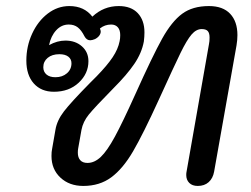

<svg xmlns="http://www.w3.org/2000/svg" viewBox="-20 -604 830 634"><path d="M150 -89Q150 -103 152 -112L163 -175Q168 -206 191 -236Q214 -266 278 -331L299 -352Q334 -388 352 -415Q370 -442 375 -468Q377 -477 377 -488Q377 -505 369 -514Q361 -523 347 -523Q326 -523 310 -510L312 -504Q314 -497 309.5 -489Q305 -481 294 -475Q284 -471 278 -471Q266 -471 259 -484Q249 -504 237 -513.5Q225 -523 207 -523Q183 -523 165.5 -504Q148 -485 142 -455Q169 -470 196 -470Q229 -470 250.5 -451Q272 -432 272 -402Q272 -361 240 -331Q208 -301 158 -301Q116 -301 91.5 -328.5Q67 -356 67 -404Q67 -451 86 -492.5Q105 -534 137.5 -559Q170 -584 209 -584Q258 -584 285 -549Q322 -584 372 -584Q413 -584 435 -560.5Q457 -537 457 -497Q457 -483 455 -467Q448 -429 423.5 -393Q399 -357 355 -313Q293 -250 273.5 -226Q254 -202 249 -175L238 -113Q237 -108 237 -100Q237 -84 245 -75Q253 -66 269 -66Q292 -66 313 -86Q334 -106 359.5 -153Q385 -200 426 -291Q484 -420 515.5 -476.5Q547 -533 581.5 -558.5Q616 -584 670 -584Q716 -584 740 -558.5Q764 -533 764 -488Q764 -472 761 -454L687 -37Q683 -15 669 -2.5Q655 10 633 10Q615 10 605 0Q595 -10 595 -26Q595 -33 596 -37L670 -458Q672 -467 672 -480Q672 -495 666 -501.5Q660 -508 646 -508Q628 -508 612.5 -490Q597 -472 576 -429Q555 -386 505 -276Q453 -162 419.5 -104.5Q386 -47 347.5 -18.5Q309 10 255 10Q209 10 179.5 -17.5Q150 -45 150 -89ZM216 -395Q216 -409 205.5 -417Q195 -425 176 -425Q152 -425 137.5 -413Q123 -401 123 -382Q123 -367 133.5 -358Q144 -349 163 -349Q186 -349 201 -362Q216 -375 216 -395Z"/></svg>

Font: Kodchasan Medium
Style: Italic
Weight: 500
Italic angle: -10°
Version: Version 1.000; ttfautohint (v1.6)